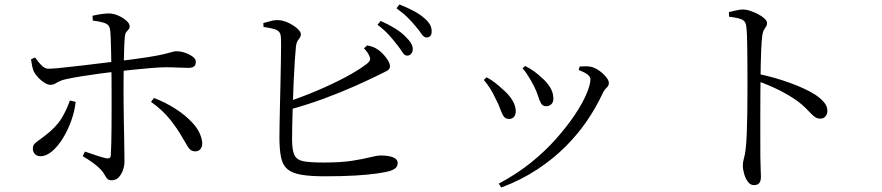

<svg xmlns="http://www.w3.org/2000/svg" viewBox="-20 -801 4000 871"><path d="M365.3 -113.4Q390.1 -105.1 416.4 -96Q442.7 -87 461.7 -83Q470.5 -81.5 476.1 -83.7Q481.6 -85.9 482.6 -95.9Q483.9 -113.7 484.8 -149.2Q485.6 -184.7 486 -228.5Q486.4 -272.4 486.3 -315.3Q486.2 -358.3 486.2 -390.3Q486.2 -411.5 486 -441.4Q485.8 -471.4 485.2 -504.7Q484.6 -538.1 483.9 -569.9Q483.2 -601.8 482.3 -626.8Q481.3 -651.8 479.7 -664.1Q477.2 -687.2 458.8 -694.9Q440.4 -702.6 400.8 -707.7L399.8 -729.6Q417 -733.7 438 -736.9Q459.1 -740.1 475.5 -740.1Q496.4 -739.3 517.7 -729.8Q539 -720.2 553.6 -707Q568.2 -693.7 568.2 -682Q568.2 -673 563 -667.4Q557.7 -661.9 552.7 -655.3Q547.7 -648.6 546.2 -633.8Q544.4 -615.4 543.4 -585Q542.4 -554.6 541.7 -519.2Q541.1 -483.8 540.7 -449.8Q540.4 -415.7 540.4 -388.7Q540.4 -366.3 540.7 -329.9Q541 -293.5 541.8 -252.2Q542.6 -211 543.3 -172.2Q544 -133.4 544.3 -105.7Q544.7 -78 544.7 -69.6Q544.7 -48.7 537.6 -28.7Q530.5 -8.8 517.8 4Q505.2 16.8 487.6 16.8Q473.6 16.8 467.3 10.6Q460.9 4.4 455.8 -6Q450.7 -16.3 439.2 -29.7Q425.7 -44.7 402.5 -61.8Q379.2 -78.8 355.4 -92.3ZM120.7 -531.7 139 -540.4Q152.9 -520.1 168.6 -504.3Q184.3 -488.5 200.6 -489.3Q216 -489.3 245.4 -492.1Q274.8 -494.9 311.7 -499.2Q348.5 -503.5 385.5 -507.8Q422.5 -512.2 453.8 -516.1Q485.2 -520 503.6 -522Q595.6 -533 647.8 -541.2Q699.9 -549.5 725.3 -555.8Q750.7 -562.2 761.3 -565.3Q771.9 -568.5 780.8 -568.5Q799.5 -568.5 819.7 -561.6Q839.9 -554.8 854.1 -544Q868.3 -533.2 868.3 -521.5Q868.3 -505.8 860.2 -499.5Q852 -493.1 833 -493.1Q811.3 -493.1 787.5 -494.5Q763.8 -495.8 731.2 -495.8Q707.8 -495.8 667.9 -492.6Q627.9 -489.4 584.9 -484.8Q541.8 -480.3 505.9 -476.3Q473.1 -472.5 431.7 -467Q390.2 -461.5 350.2 -455Q310.2 -448.5 280.6 -442.1Q261 -438.1 249.2 -432Q237.3 -426 228.8 -421.1Q220.4 -416.2 208.5 -416.2Q197.6 -416.2 183.1 -424.8Q168.5 -433.5 154.9 -447.4Q141.4 -461.3 133.2 -477.2Q128.8 -486.8 125.7 -502.2Q122.6 -517.7 120.7 -531.7ZM806.1 -179.1Q786.6 -214.3 752.3 -257.9Q718 -301.6 665.1 -338.9L678.6 -356.6Q729.8 -337.1 776.5 -307.2Q823.1 -277.4 855.9 -240.9Q888.7 -204.4 896.2 -163.2Q900.4 -141.8 891.8 -128.1Q883.2 -114.4 865.4 -114.4Q844.6 -114.4 832.4 -134.9Q820.3 -155.5 806.1 -179.1ZM296.8 -344.9 323.1 -339.1Q319.2 -298.5 303.8 -255.1Q288.5 -211.8 266 -175Q243.6 -138.1 216.9 -115.2Q190.2 -92.3 163.6 -92.3Q147.3 -92.3 138.1 -102.6Q129 -113 129 -126.6Q129 -139.6 135.4 -147.1Q141.7 -154.6 153 -162.3Q164.3 -170.1 180.1 -182.3Q234.3 -223.3 258.6 -263.2Q282.8 -303.1 296.8 -344.9Z M1781 -598.3Q1765.6 -618.5 1744.8 -641.8Q1724.1 -665 1692.6 -688.6L1706.9 -706.1Q1744.6 -689.2 1772.6 -671.7Q1800.6 -654.3 1818.5 -636Q1836.7 -618.3 1844.9 -604.4Q1853.2 -590.5 1852.4 -575.7Q1851.6 -563.4 1844 -555.7Q1836.3 -547.9 1825.2 -548.7Q1813.8 -550.3 1804.9 -565Q1795.9 -579.7 1781 -598.3ZM1866.5 -680.5Q1850.6 -699.9 1831.3 -719.4Q1812 -739 1778.7 -763.5L1792 -780.8Q1829.1 -766.1 1857.6 -750.8Q1886.1 -735.4 1904.1 -719.4Q1923.9 -702.5 1931.4 -687.8Q1938.9 -673.1 1938.1 -656.7Q1938.1 -644.2 1931.7 -637.5Q1925.3 -630.9 1914.4 -630.9Q1902.3 -631.7 1892.6 -646.6Q1882.9 -661.5 1866.5 -680.5ZM1174.7 -696.5Q1192.1 -701.1 1210.7 -706.1Q1229.4 -711 1245.7 -709.4Q1261.4 -708.6 1278.3 -701.9Q1295.3 -695.3 1310.5 -685.4Q1325.8 -675.5 1335.4 -664.9Q1344.9 -654.3 1344.9 -645.6Q1344.9 -636.2 1340 -630Q1335.1 -623.8 1330 -615.3Q1324.8 -606.8 1322.6 -591Q1320.2 -568.4 1317.3 -525.1Q1314.4 -481.9 1312.1 -429.6Q1309.9 -377.3 1308.3 -325.3Q1306.7 -273.3 1305.7 -231.6Q1304.7 -190 1304.9 -168.5Q1305.1 -119.7 1315.7 -97.4Q1326.3 -75.1 1357 -69.4Q1387.7 -63.7 1447.4 -63.7Q1526.8 -63.7 1577.8 -71.7Q1628.8 -79.8 1659.6 -87.7Q1690.3 -95.6 1707.4 -95.6Q1742 -95.6 1762.9 -87.4Q1783.9 -79.2 1783.9 -61.6Q1783.9 -46.9 1774.6 -38.8Q1765.3 -30.7 1750.6 -25.9Q1730.3 -19.9 1690.3 -14Q1650.3 -8.2 1591.2 -4.7Q1532.2 -1.2 1454.4 -1.2Q1387.3 -1.2 1346.2 -8.4Q1305.2 -15.5 1283.9 -33.6Q1262.6 -51.8 1255.3 -85.8Q1248 -119.7 1247.6 -172.4Q1247.4 -194.9 1248.2 -234.3Q1249 -273.8 1250 -321.9Q1251 -370.1 1252.3 -420.7Q1253.5 -471.2 1254.2 -516Q1254.9 -560.7 1255.1 -593.1Q1255.3 -625.6 1253.7 -637.1Q1251.4 -658.4 1233.1 -665.9Q1214.7 -673.3 1175.4 -678.8ZM1631.1 -581.7 1645.4 -595Q1660.1 -592.3 1671.3 -588.2Q1682.6 -584 1692.6 -577.1Q1713.4 -563.3 1731.3 -539.8Q1749.2 -516.3 1749.2 -500.3Q1749.2 -485.6 1731.3 -477.4Q1713.3 -469.2 1685.1 -454.6Q1647.9 -436.4 1586.6 -409Q1525.3 -381.7 1447.5 -352.9Q1369.7 -324.2 1281.3 -300.6L1274.2 -335.6Q1348 -359.9 1419.5 -390.3Q1491 -420.8 1549.7 -452.2Q1608.4 -483.7 1642.8 -510.6Q1656.1 -520.8 1658.5 -528.4Q1661 -536 1654.8 -548.3Q1651.2 -557.6 1644.5 -566.2Q1637.9 -574.9 1631.1 -581.7Z M2350.6 -491.3 2362.5 -501.7Q2385 -490.2 2402.8 -477.4Q2420.6 -464.6 2437.1 -448.9Q2460.9 -428.6 2475.7 -404.5Q2490.4 -380.4 2490.4 -353.4Q2490.4 -336.8 2480.7 -327.9Q2470.9 -319.1 2457.4 -319.1Q2442.3 -319.1 2434.8 -331.5Q2427.4 -343.9 2421.2 -364.5Q2415 -385.2 2402.8 -409.3Q2396.2 -422.7 2387.8 -437.1Q2379.4 -451.5 2370.2 -465.5Q2361 -479.6 2350.6 -491.3ZM2254.2 49.7 2242.5 31.9Q2321.9 -9.7 2387.4 -62.3Q2452.9 -114.9 2503.1 -171.7Q2553.3 -228.6 2588.3 -281.1Q2623.3 -333.6 2640.9 -375.8Q2658.4 -418 2658.4 -440.4Q2658.4 -452.2 2646.4 -462.2Q2634.4 -472.1 2605.1 -483.9L2609.9 -499.5Q2620.3 -499.5 2632.7 -500.1Q2645.2 -500.8 2657.4 -498.6Q2671.5 -496.4 2686.1 -488.2Q2700.6 -480 2713.6 -468.4Q2726.6 -456.8 2734.3 -445.2Q2742.1 -433.6 2742.1 -424.3Q2742.1 -412.3 2731.9 -403.1Q2721.7 -393.8 2713.5 -376.8Q2685.8 -316.5 2644.4 -255.2Q2602.9 -193.8 2546.5 -137.1Q2490 -80.4 2417.3 -32.5Q2344.5 15.5 2254.2 49.7ZM2174.6 -438.6 2187.4 -450.4Q2207.4 -439.9 2225.9 -425.6Q2244.3 -411.2 2257.3 -398.9Q2288.2 -373 2303.9 -346.9Q2319.7 -320.9 2319.7 -296.7Q2319.7 -281.2 2312 -271.3Q2304.3 -261.4 2288.8 -261.4Q2273.3 -261.4 2264.9 -273.4Q2256.4 -285.5 2249.3 -306.5Q2242.2 -327.6 2227.9 -354Q2216.4 -379.5 2202.9 -400.5Q2189.4 -421.4 2174.6 -438.6Z M3286.5 -746.1Q3305.5 -750.4 3320.9 -754.1Q3336.2 -757.8 3349.6 -757.8Q3365.6 -757.8 3384.2 -751.6Q3402.8 -745.3 3420.3 -736.1Q3437.8 -726.8 3448.7 -716.4Q3459.6 -705.9 3459.6 -696.6Q3459.6 -686.7 3455 -680.3Q3450.5 -673.8 3445.5 -665.2Q3440.5 -656.7 3438 -639.8Q3435 -613.5 3433.3 -578.6Q3431.6 -543.6 3431 -508.4Q3430.4 -473.3 3430.2 -444.7Q3430 -423.7 3429.5 -382.3Q3429 -340.9 3429.1 -289.4Q3429.2 -237.9 3429.1 -185.8Q3429 -133.6 3429.3 -90.4Q3429.7 -57.3 3430.8 -34.7Q3431.9 -12.2 3431.9 0.8Q3431.9 20.5 3424.1 29.7Q3416.4 38.8 3400.1 38.8Q3384.1 38.8 3372.9 23.7Q3361.7 8.6 3355.8 -12.2Q3349.9 -32.9 3349.9 -49.9Q3349.9 -66.4 3354.9 -83Q3359.9 -99.5 3363.1 -128.2Q3366.1 -156.2 3367.7 -197.4Q3369.3 -238.7 3370 -284.3Q3370.6 -330 3370.7 -371.8Q3370.8 -413.7 3370.8 -442.2Q3370.8 -472.6 3370.6 -506.3Q3370.3 -540.1 3370 -572.9Q3369.7 -605.6 3368.8 -634.1Q3367.9 -662.7 3365.5 -681Q3363.4 -704.7 3345.1 -712.6Q3326.9 -720.6 3287.5 -725.2ZM3418.8 -465.9Q3493.7 -450.5 3563.9 -424.9Q3634 -399.3 3676.9 -372.3Q3699.9 -357.4 3716.6 -338.9Q3733.4 -320.4 3733.4 -297.5Q3733.4 -284.1 3725.1 -273.4Q3716.7 -262.8 3700.9 -262.8Q3689.1 -262.8 3679.5 -268.7Q3669.9 -274.7 3659.3 -285.7Q3648.8 -296.7 3634 -311.6Q3619.2 -326.5 3596.7 -343.2Q3561.3 -368.2 3517.5 -390.6Q3473.7 -412.9 3418.8 -432.6Z"/></svg>

Font: Source Han Serif JP VF
Style: Regular
Weight: 250
Designer: Ryoko NISHIZUKA 西塚涼子 (kana & ideographs); Frank Grießhammer (Latin, Greek & Cyrillic); Wenlong ZHANG 张文龙 (bopomofo); San
Foundry: Adobe
Version: Version 2.001;hotconv 1.1.0;makeotfexe 2.6.0